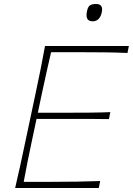

<svg xmlns="http://www.w3.org/2000/svg" viewBox="-20 -944 667 964"><path d="M56 0Q70.5 -61 82.5 -117Q94.5 -173 108.5 -238.5L158 -472Q172.5 -539.5 183.8 -596Q195 -652.5 206 -713H627L620 -678Q567 -680.5 506.2 -681.2Q445.5 -682 363 -682H236.5Q224.5 -629.5 213.2 -579.5Q202 -529.5 190 -473L170 -378H309Q381 -378 433.2 -378.5Q485.5 -379 534 -381L527 -346Q475.5 -347 423.5 -347Q371.5 -347 301 -347H163.5L141 -241Q129 -184.5 118.8 -134Q108.5 -83.5 99 -31H231Q301 -31 363.2 -32Q425.5 -33 483 -35L476 0ZM445 -837Q404 -837 418 -893Q422.5 -912 433.2 -918Q444 -924 462 -924Q500 -924 491 -882Q481 -837 445 -837Z"/></svg>

Font: Commissioner Flair Thin
Style: Italic
Weight: 100
Italic angle: -12°
Designer: Kostas Bartsokas
Foundry: Kostas Bartsokas
Version: Version 1.000; ttfautohint (v1.8.3)